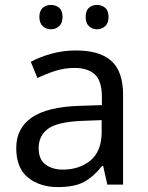

<svg xmlns="http://www.w3.org/2000/svg" viewBox="-20 -750 601 780"><path d="M288 -545Q386 -545 433 -502Q480 -459 480 -365V0H416L399 -76H395Q360 -32 321.5 -11Q283 10 215 10Q142 10 94 -28.5Q46 -67 46 -149Q46 -229 109 -272.5Q172 -316 303 -320L394 -323V-355Q394 -422 365 -448Q336 -474 283 -474Q241 -474 203 -461.5Q165 -449 132 -433L105 -499Q140 -518 188 -531.5Q236 -545 288 -545ZM314 -259Q214 -255 175.5 -227Q137 -199 137 -148Q137 -103 164.5 -82Q192 -61 235 -61Q303 -61 348 -98.5Q393 -136 393 -214V-262ZM140 -681Q140 -707 154 -718.5Q168 -730 187 -730Q206 -730 220 -718.5Q234 -707 234 -681Q234 -656 220 -643.5Q206 -631 187 -631Q168 -631 154 -643.5Q140 -656 140 -681ZM328 -681Q328 -707 341.5 -718.5Q355 -730 374 -730Q393 -730 407 -718.5Q421 -707 421 -681Q421 -656 407 -643.5Q393 -631 374 -631Q355 -631 341.5 -643.5Q328 -656 328 -681Z"/></svg>

Font: RS Noto Sans
Style: Regular
Weight: 400
Designer: Monotype Design Team
Foundry: Monotype Imaging Inc.
Version: Version 3.10